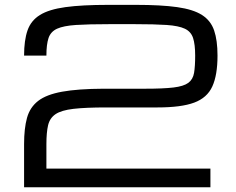

<svg xmlns="http://www.w3.org/2000/svg" viewBox="-20 -786 991 806"><path d="M81.1 -181.2Q81.1 -246.6 93.3 -291Q105.5 -335.4 140.1 -362.3Q174.8 -389.2 241 -401.1Q307.1 -413.1 414.6 -413.6H589.4Q665.5 -413.6 708.3 -418.7Q751 -423.8 770.5 -438.2Q790 -452.6 794.7 -480.2Q799.3 -507.8 799.3 -552.7Q799.3 -599.6 790.5 -626.5Q781.7 -653.3 755.9 -665.5Q730 -677.7 679.4 -681.2Q628.9 -684.6 545.4 -684.6H439Q351.6 -684.6 299.1 -681.2Q246.6 -677.7 219.7 -665.5Q192.9 -653.3 183.8 -626.5Q174.8 -599.6 174.8 -552.7H81.1Q81.1 -616.7 95.5 -658.2Q109.9 -699.7 147.7 -723.1Q185.5 -746.6 254.9 -756.1Q324.2 -765.6 434.1 -765.6H550.3Q656.2 -765.6 723.6 -756.1Q791 -746.6 827.9 -723.1Q864.7 -699.7 878.9 -658.2Q893.1 -616.7 893.1 -552.7Q893.1 -470.7 871.3 -423.1Q849.6 -375.5 795.2 -355.2Q740.7 -335 641.6 -335H426.8Q339.4 -335 288.6 -329.1Q237.8 -323.2 213.4 -306.9Q189 -290.5 181.9 -260.3Q174.8 -230 174.8 -181.2V-78.1H863.3V0H81.1Z"/></svg>

Font: Michroma
Style: Regular
Weight: 400
Designer: Vernon Adams
Foundry: Vernon Adams
Version: Version 1.100; ttfautohint (v1.8.4.7-5d5b);gftools[0.9.29]